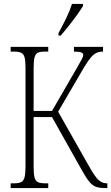

<svg xmlns="http://www.w3.org/2000/svg" viewBox="-20 -951 563 971"><path d="M276 -771V-784Q299 -826 316 -861.5Q333 -897 344 -931H400V-921Q390 -904 371 -877.5Q352 -851 329.5 -822.5Q307 -794 287 -771ZM34 0V-24H52Q75 -24 87 -30Q99 -36 104 -54Q109 -72 109 -109V-606Q109 -642 104.5 -660Q100 -678 87.5 -684Q75 -690 52 -690H34V-714H224V-690H205Q182 -690 170.5 -684Q159 -678 154.5 -660Q150 -642 150 -606V-390H243L371 -611Q389 -642 395 -654Q401 -666 401 -673Q401 -682 390.5 -686Q380 -690 354 -690V-714H501V-690Q483 -690 469 -684Q455 -678 440.5 -661.5Q426 -645 406 -612L274 -386L431 -109Q460 -57 478.5 -40.5Q497 -24 519 -24H523V0H511Q484 0 466 -6Q448 -12 431.5 -32Q415 -52 393 -92L243 -359H150V-109Q150 -72 154.5 -54Q159 -36 171.5 -30Q184 -24 207 -24H224V0Z"/></svg>

Font: Noto Serif ExtraCondensed ExtraLight
Style: Regular
Weight: 200
Width: 2
Designer: Monotype Design Team
Foundry: Monotype Imaging Inc.
Version: Version 2.015